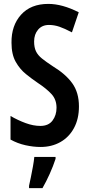

<svg xmlns="http://www.w3.org/2000/svg" viewBox="-20 -744 459 985"><path d="M385 -198Q385 -134 359.5 -87Q334 -40 289.5 -15Q245 10 188 10Q151 10 110.5 1Q70 -8 34 -28V-149Q72 -127 111.5 -112.5Q151 -98 187 -98Q229 -98 249.5 -125.5Q270 -153 270 -191Q270 -233 244.5 -261Q219 -289 172 -320Q144 -339 113 -364Q82 -389 60.5 -427Q39 -465 39 -525Q38 -613 88 -668.5Q138 -724 228 -724Q299 -724 384 -681L349 -578Q311 -598 284.5 -607Q258 -616 231 -616Q196 -616 175.5 -592Q155 -568 155 -531Q155 -501 164.5 -481Q174 -461 195 -444Q216 -427 251 -404Q317 -364 351 -316.5Q385 -269 385 -198ZM265 71Q253 108 235 148Q217 188 198 221H129V209Q133 191 138.5 164.5Q144 138 149 110Q154 82 156 61H265Z"/></svg>

Font: Noto Sans Sinhala ExtraCondensed SemiBold
Style: Regular
Weight: 600
Width: 2
Designer: Jelle Bosma - Monotype Design Team
Foundry: Monotype Imaging Inc.
Version: Version 2.006; ttfautohint (v1.8.4.7-5d5b)